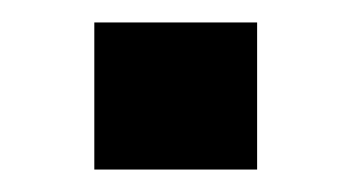

<svg xmlns="http://www.w3.org/2000/svg" viewBox="-20 -151 313 171"><path d="M64 0V-131H209V0Z"/></svg>

Font: Saira Thin SemiBold
Style: Regular
Weight: 600
Version: Version 1.101